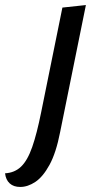

<svg xmlns="http://www.w3.org/2000/svg" viewBox="-118 -540 383 760"><path d="M-38 200Q-64 200 -79.5 186Q-95 172 -98 146Q-60 144 -34.5 119.5Q-9 95 9.5 42Q28 -11 45 -96L129 -510L222 -520L120 -17Q104 65 78 112.5Q52 160 22 180Q-8 200 -38 200Z"/></svg>

Font: Sansita Swashed Light Light
Style: Regular
Weight: 300
Version: Version 1.003